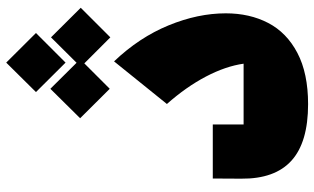

<svg xmlns="http://www.w3.org/2000/svg" viewBox="-213 -705 991 605"><g transform="rotate(-90 282.5 -402.5)"><path d="M387.7 -691.4 294.9 -784.7 387.7 -878.4 481 -784.7ZM305.2 -552.2 212.4 -645.5 305.2 -739.3 387.2 -656.7 467.3 -737.3 560.5 -643.6 467.3 -550.3 385.3 -632.3ZM391.6 -538.6Q467.3 -459 505.1 -366.7Q543 -274.4 543 -186.5Q543 -111.3 512.7 -53Q482.4 5.4 418.2 39.1Q354 72.8 256.8 72.8Q136.7 72.8 78.9 20.5Q21 -31.7 22 -138.2L22.5 -227.5H192.9V-130.4H384.3Q376.5 -186.5 343.8 -249Q311 -311.5 257.3 -372.1Z"/></g></svg>

Font: SG Kara Bold
Style: Regular
Weight: 400
Designer: Damoon Khanjanzadeh
Version: Version 1.000